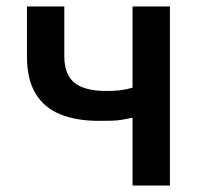

<svg xmlns="http://www.w3.org/2000/svg" viewBox="-20 -571 630 591"><path d="M388 0V-209Q371 -205 356 -202.5Q341 -200 324.5 -199.5Q308 -199 283 -199Q216 -199 166 -219Q116 -239 89.5 -283Q63 -327 63 -397V-551H178V-397Q178 -342 209 -316.5Q240 -291 307 -291Q330 -291 348.5 -293Q367 -295 388 -301V-551H503V0Z"/></svg>

Font: Noto Sans KR Medium
Style: Regular
Weight: 500
Designer: Ryoko NISHIZUKA  (kana, bopomofo & ideographs); Paul D. Hunt (Latin, Greek & Cyrillic); Sandoll Communications , Soo-you
Foundry: Adobe
Version: Version 2.004-H2;hotconv 1.0.118;makeotfexe 2.5.65603